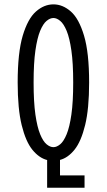

<svg xmlns="http://www.w3.org/2000/svg" viewBox="-20 -726 490 880"><path d="M196 134.5V7.5Q159 -2 128.5 -39.5Q98 -77 79.5 -152Q61 -227 61 -348Q61 -484.5 84.2 -562.5Q107.5 -640.5 144.8 -673.2Q182 -706 225 -706Q267.5 -706 304.8 -673.2Q342 -640.5 365.2 -562.5Q388.5 -484.5 388.5 -348Q388.5 -227.5 370.2 -152.8Q352 -78 321.8 -40.2Q291.5 -2.5 255 7V78H367.5V134.5ZM225 -51.5Q240 -51.5 256 -64.8Q272 -78 285.5 -110.8Q299 -143.5 307.2 -201.2Q315.5 -259 315.5 -348Q315.5 -436.5 307.2 -494.2Q299 -552 285.5 -584.5Q272 -617 256 -630.2Q240 -643.5 225 -643.5Q209.5 -643.5 193.5 -630.2Q177.5 -617 164 -584.5Q150.5 -552 142.2 -494.2Q134 -436.5 134 -348Q134 -259 142.2 -201.2Q150.5 -143.5 164 -110.8Q177.5 -78 193.5 -64.8Q209.5 -51.5 225 -51.5Z"/></svg>

Font: Trispace Condensed Light
Style: Regular
Weight: 300
Width: 3
Designer: Tyler Finck
Foundry: Etcetera Type Company
Version: Version 1.210; ttfautohint (v1.8.3)